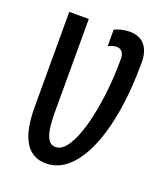

<svg xmlns="http://www.w3.org/2000/svg" viewBox="-135 -819 804 924"><g transform="rotate(20 267.0 -357.0)"><path d="M207 10Q64 10 64 -228V-714H164V-234Q164 -153 178.5 -116.5Q193 -80 223 -80Q257 -80 285 -123Q313 -166 333 -238.5Q353 -311 364 -401Q375 -491 375 -584Q375 -610 364.5 -622Q354 -634 338 -634Q324 -634 313 -630Q302 -626 294 -622V-706Q305 -713 327 -718.5Q349 -724 372 -724Q421 -724 448 -693Q475 -662 475 -603Q475 -465 456 -352.5Q437 -240 402 -159Q367 -78 317.5 -34Q268 10 207 10Z"/></g></svg>

Font: Noto Sans ExtraCondensed Medium
Style: Regular
Weight: 500
Width: 2
Designer: Monotype Design Team
Foundry: Monotype Imaging Inc.
Version: Version 2.013; ttfautohint (v1.8.4.7-5d5b)